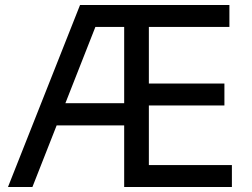

<svg xmlns="http://www.w3.org/2000/svg" viewBox="-20 -750 1012 770"><path d="M12 0 301 -730H499V-642H321L372 -666L110 0ZM178 -247 214 -336H499V-247ZM478 0V-730H577V0ZM556 0V-88H910V0ZM556 -327V-415H880V-327ZM556 -642V-730H900V-642Z"/></svg>

Font: SVN-Sora Variable
Style: Regular
Weight: 400
Designer: Jonathan Barnbrook, Julián Moncada
Foundry: Barnbrook Fonts
Version: Version 2.000 - Viet hoa boi STYLEno.1 Fonts